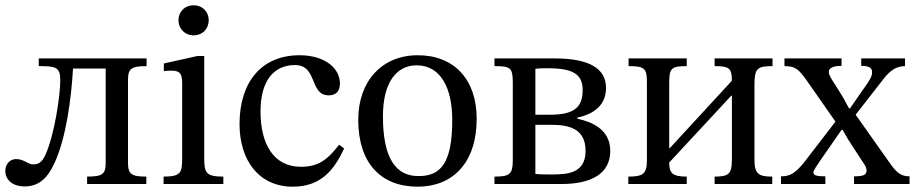

<svg xmlns="http://www.w3.org/2000/svg" viewBox="-31 -693 3445 723"><path d="M521 -473H115V-444C178 -444 196 -441 196 -391C196 -333 174 -186 141 -112C127 -80 112 -74 94 -74C73 -74 60 -94 29 -94C9 -94 -11 -78 -11 -49C-11 -16 16 9 62 9C117 9 150 -24 176 -83C217 -174 237 -315 244 -435H367V-79C367 -37 354 -28 297 -28V0H520V-28C463 -28 451 -38 451 -80V-393C451 -436 466 -444 521 -444Z M698 -673C663 -673 641 -647 641 -617C641 -586 664 -560 698 -560C733 -560 755 -586 755 -617C755 -647 733 -673 698 -673ZM810 -28C743 -28 738 -43 738 -101V-482H712L586 -454V-425C586 -425 597 -427 611 -427C640 -427 655 -423 655 -380V-101C655 -44 652 -28 585 -28V0H810Z M1246 -148C1201 -90 1167 -65 1102 -65C999 -65 950 -151 950 -273C950 -388 999 -448 1080 -448C1166 -448 1133 -334 1207 -334C1235 -334 1249 -350 1249 -379C1249 -437 1191 -485 1097 -485C953 -485 871 -383 871 -226C871 -87 946 10 1071 10C1178 10 1227 -53 1265 -134Z M1542 -485C1407 -485 1318 -387 1318 -242C1318 -80 1402 10 1542 10C1672 10 1764 -78 1764 -246C1764 -394 1679 -485 1542 -485ZM1538 -447C1627 -447 1672 -364 1672 -241C1672 -78 1628 -30 1546 -30C1460 -29 1411 -96 1411 -255C1411 -383 1462 -447 1538 -447Z M2267 -125C2267 -208 2194 -235 2143 -246V-250C2207 -264 2251 -298 2251 -362C2251 -434 2190 -473 2058 -473H1831V-444C1892 -444 1900 -438 1900 -380V-91C1900 -37 1889 -28 1831 -28V0H2082C2198 0 2267 -40 2267 -125ZM1985 -261V-434C2001 -436 2019 -436 2031 -436C2128 -436 2163 -413 2163 -354C2163 -291 2134 -261 2040 -261ZM1985 -223H2045C2111 -223 2174 -209 2174 -125C2174 -40 2106 -36 2046 -36C2023 -36 2005 -36 1985 -38Z M2878 -473H2660V-444C2714 -444 2725 -437 2725 -389L2491 -135H2489V-379C2489 -436 2496 -444 2555 -444V-473H2336V-444C2398 -444 2405 -435 2405 -381V-91C2405 -38 2391 -28 2335 -28V0H2555V-28C2501 -28 2489 -41 2489 -81L2723 -333H2725V-91C2725 -38 2713 -28 2660 -28V0H2877V-28C2826 -28 2810 -38 2810 -91V-374C2810 -436 2821 -444 2878 -444Z M3394 0V-29C3357 -29 3342 -47 3314 -87L3191 -261L3297 -397C3320 -426 3343 -444 3377 -444V-473H3212V-445C3244 -445 3253 -436 3253 -421C3253 -405 3244 -390 3217 -353L3170 -285H3166L3142 -329C3108 -385 3090 -406 3090 -422C3090 -437 3106 -445 3138 -445V-473H2923V-444C2964 -444 2976 -434 3011 -384L3115 -235L2995 -79C2962 -40 2944 -29 2910 -29V0H3077V-29C3044 -29 3032 -33 3032 -44C3032 -52 3046 -70 3056 -86L3138 -204H3142L3162 -169L3225 -72C3230 -64 3232 -58 3232 -51C3232 -34 3220 -29 3185 -29V0Z"/></svg>

Font: STIX Two Math
Style: Regular
Weight: 400
Designer: Ross Mills, John Hudson & Paul Hanslow, Tiro Typeworks Ltd; with portions MicroPress Inc., with additions and correction
Foundry: Tiro Typeworks Ltd
Version: Version 2.02 b142